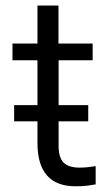

<svg xmlns="http://www.w3.org/2000/svg" viewBox="-20 -650 394 683"><path d="M309.6 -435.5H188.5V-275.9H293.9V-218.3H188.5V-130.9Q188.5 -89.4 206.3 -71.5Q224.1 -53.7 263.7 -53.7Q279.3 -53.7 293.7 -55.4Q308.1 -57.1 320.3 -59.1V5.9Q307.6 8.3 290.5 10.5Q273.4 12.7 249 12.7Q113.3 12.7 113.3 -141.1V-218.3H30.3V-275.9H113.3V-435.5H24.4V-495.1H113.3V-630.4H188V-495.1H309.6Z"/></svg>

Font: Metrophobic
Style: Regular
Weight: 400
Designer: Vernon Adams
Foundry: Vernon Adams
Version: Version 3.200; ttfautohint (v1.8.4.7-5d5b);gftools[0.9.23]